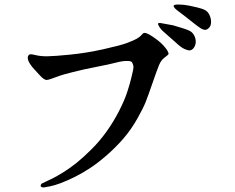

<svg xmlns="http://www.w3.org/2000/svg" viewBox="-20 -780 1040 850"><path d="M628 -633Q639 -629 654 -619Q669 -609 681 -599.5Q693 -590 704 -578Q715 -566 721 -556Q727 -546 726 -541Q725 -537 709 -525.5Q693 -514 683.5 -490.5Q674 -467 654.5 -410.5Q635 -354 624.5 -327.5Q614 -301 587.5 -254Q561 -207 527.5 -168Q494 -129 454 -94Q414 -59 379 -36Q344 -13 309.5 4Q275 21 248 31Q221 41 201 45L179 49Q173 51 166.5 49Q160 47 160 43Q160 39 162 36Q163 34 167 31.5Q171 29 184 23.5Q197 18 214.5 9Q232 0 260.5 -17.5Q289 -35 319.5 -59.5Q350 -84 386 -120Q422 -156 452 -198Q482 -240 506.5 -287.5Q531 -335 543 -372Q555 -409 560.5 -432Q566 -455 569 -468.5Q572 -482 570 -490Q568 -498 564.5 -504Q561 -510 545 -510Q525 -511 494.5 -503Q464 -495 407 -484Q350 -473 303 -461Q256 -449 242.5 -444Q229 -439 211 -432.5Q193 -426 187 -426Q174 -426 154 -449L133 -472Q122 -483 113 -497Q104 -511 103 -521.5Q102 -532 109 -538Q114 -542 138 -536Q162 -530 193 -531Q217 -531 289 -538Q361 -545 437.5 -562Q514 -579 543 -590Q572 -601 586 -609Q600 -617 606.5 -625Q613 -633 616.5 -634Q620 -635 628 -633ZM758 -592 725 -621 697 -646Q688 -656 683 -665Q678 -674 680.5 -676.5Q683 -679 691 -678Q699 -676 718 -673Q737 -670 746 -668L789 -655Q819 -646 828.5 -637.5Q838 -629 843 -615.5Q848 -602 846 -588Q844 -576 837 -567Q830 -558 820 -557Q813 -556 797 -563Q781 -570 758 -592ZM891 -648Q881 -647 869 -654.5Q857 -662 837.5 -677.5Q818 -693 801.5 -706Q785 -719 772 -728.5Q759 -738 753.5 -744Q748 -750 749 -755Q750 -760 770 -760Q793 -760 817.5 -755Q842 -750 868 -743Q894 -736 903 -721.5Q912 -707 914 -691Q916 -670 908 -660Q900 -650 891 -648Z"/></svg>

Font: ChillKai
Style: Regular
Weight: 400
Designer: ChillType
Foundry: 寒蝉字型
Version: Version 2.000